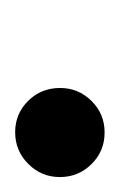

<svg xmlns="http://www.w3.org/2000/svg" viewBox="29 -164 162 261"><g transform="rotate(90 110.5 -34.0)"><path d="M160.2 26.9Q134.8 26.9 117.2 8.8Q100.1 -8.8 100.1 -34.2Q100.1 -59.1 117.7 -76.9Q135.3 -94.7 160.6 -94.7Q186 -94.7 203.6 -76.9Q221.2 -59.1 221.2 -33.9Q221.2 -8.8 203.4 9Q185.5 26.9 160.2 26.9Z"/></g></svg>

Font: RIT Rachana
Style: Bold
Weight: 700
Designer: Hussain KH
Version: 1.5.2